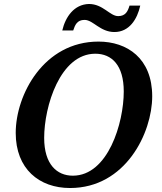

<svg xmlns="http://www.w3.org/2000/svg" viewBox="-20 -934 813 965"><path d="M555 -773C630 -773 670 -838 685 -906H631C623 -879 612 -853 574 -853C532 -853 498 -914 427 -914C352 -912 309 -849 293 -781H348C357 -808 367 -834 405 -834C448 -834 483 -773 555 -773ZM332 11C611 11 745 -266 745 -450C745 -641 619 -725 475 -725C200 -725 59 -458 59 -266C59 -85 177 11 332 11ZM346 -51C266 -51 202 -108 202 -241C202 -399 282 -664 459 -664C542 -664 602 -606 602 -474C602 -316 523 -51 346 -51Z"/></svg>

Font: Noto Serif SemiBold
Style: Italic
Weight: 600
Italic angle: -12°
Designer: Monotype Design Team
Foundry: Monotype Imaging Inc.
Version: Version 2.014